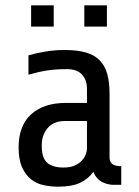

<svg xmlns="http://www.w3.org/2000/svg" viewBox="-20 -695 521 722"><path d="M406 0Q399 0 388.5 -2Q378 -4 367 -9Q356 -14 346.5 -24Q337 -34 331 -49Q312 -22 281 -7.5Q250 7 199 7Q172 7 145 1.5Q118 -4 97 -20.5Q76 -37 63 -66Q50 -95 50 -141Q50 -222 97 -265Q144 -308 228 -308H307V-362Q307 -394 288.5 -414.5Q270 -435 232 -435Q189 -435 157 -430Q125 -425 87 -414V-487Q115 -495 150 -501Q185 -507 222 -507Q271 -507 303.5 -497.5Q336 -488 355.5 -467.5Q375 -447 383.5 -416Q392 -385 392 -342V-102Q392 -87 402 -78.5Q412 -70 436 -70V0ZM219 -65Q245 -65 262 -73Q279 -81 289 -92.5Q299 -104 303 -116Q307 -128 307 -135V-240H223Q207 -240 191.5 -235Q176 -230 164 -218.5Q152 -207 144.5 -189.5Q137 -172 137 -147Q137 -100 158 -82.5Q179 -65 219 -65ZM297 -595V-675H382V-595ZM97 -595V-675H182V-595Z"/></svg>

Font: Share
Style: Regular
Weight: 400
Designer: Ralph du Carrois
Version: Version 1.002